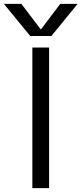

<svg xmlns="http://www.w3.org/2000/svg" viewBox="-54 -977 423 997"><path d="M159 -825 259 -957H349L213 -790H103L-34 -957H57L157 -825ZM114 0V-730H201V0Z"/></svg>

Font: M PLUS 1p
Style: Regular
Weight: 400
Version: Version 1.062